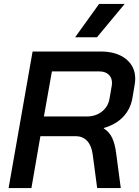

<svg xmlns="http://www.w3.org/2000/svg" viewBox="-20 -964 713 984"><path d="M147 -700H495Q577 -700 625 -662Q673 -624 673 -560Q673 -546 670 -529L658 -458Q648 -404 611 -365Q574 -326 512 -308V-306Q541 -287 555 -257Q569 -227 575 -181L599 0H478L455 -173Q449 -218 426.5 -242Q404 -266 368 -266H187L141 0H24ZM424 -367Q470 -367 502 -392Q534 -417 541 -457L553 -526Q554 -531 554 -539Q554 -566 536.5 -582Q519 -598 489 -598H246L205 -367ZM488 -944H619L477 -773H365Z"/></svg>

Font: Bai Jamjuree SemiBold
Style: Italic
Weight: 600
Italic angle: -10°
Version: Version 1.000; ttfautohint (v1.6)